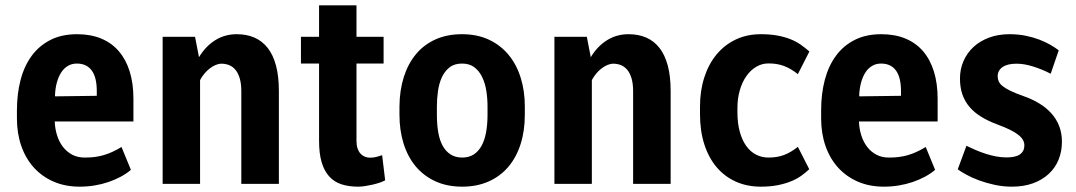

<svg xmlns="http://www.w3.org/2000/svg" viewBox="-20 -679 3974 709"><path d="M274.4 10.3Q220.7 10.3 178 -8.3Q135.3 -26.9 105 -60.3Q74.7 -93.8 58.6 -140.1Q42.5 -186.5 42.5 -241.7V-271.5Q42.5 -332 55.9 -383.5Q69.3 -435.1 96.9 -472.7Q124.5 -510.3 166.3 -531.5Q208 -552.7 264.6 -552.7Q314.9 -552.7 353.8 -536.6Q392.6 -520.5 418.9 -489.7Q445.3 -459 459 -414.8Q472.7 -370.6 472.7 -314.5V-230.5H225.1H182.1Q183.1 -203.6 190.7 -179.4Q198.2 -155.3 212.4 -136.7Q226.6 -118.2 247.3 -107.4Q268.1 -96.7 294.9 -97.2Q314 -97.2 330.6 -99.4Q347.2 -101.6 363 -106.2Q378.9 -110.8 395 -118.2Q411.1 -125.5 428.7 -136.2L463.4 -51.8Q446.8 -37.6 425.8 -26.4Q404.8 -15.1 380.4 -6.8Q356 1.5 329.1 5.9Q302.2 10.3 274.4 10.3ZM263.7 -444.3Q245.1 -444.3 230.5 -435.5Q215.8 -426.8 205.8 -411.1Q195.8 -395.5 189.9 -374Q184.1 -352.5 183.1 -327.1V-325.7Q183.1 -323.7 183.6 -323.2L337.4 -325.2V-342.3Q337.4 -393.6 318.6 -418.9Q299.8 -444.3 263.7 -444.3Z M700.2 -543 714.8 -467.8Q738.8 -507.8 774.4 -530.3Q810.1 -552.7 854 -552.7Q890.6 -552.7 919.4 -540.3Q948.2 -527.8 968.5 -502Q988.8 -476.1 999.3 -436.5Q1009.8 -397 1009.8 -342.8V0H871.1V-342.3Q871.1 -369.6 865.5 -388.9Q859.9 -408.2 850.1 -420.4Q840.3 -432.6 826.9 -438.2Q813.5 -443.8 797.9 -443.8Q787.6 -443.8 776.6 -439.2Q765.6 -434.6 754.9 -426.5Q744.1 -418.5 734.9 -407.2Q725.6 -396 718.8 -383.3V0H580.6V-543Z M1158.2 -659.2H1296.4V-543H1396.5V-444.3H1296.4V-158.2Q1296.4 -142.1 1300.5 -130.4Q1304.7 -118.7 1311.5 -111.3Q1318.4 -104 1327.4 -100.3Q1336.4 -96.7 1346.2 -96.7Q1359.9 -96.7 1372.1 -100.1Q1384.3 -103.5 1391.1 -106L1402.3 -13.2Q1394.5 -8.8 1382.3 -4.6Q1370.1 -0.5 1356.4 2.7Q1342.8 5.9 1328.6 8.1Q1314.5 10.3 1302.7 10.3Q1267.6 10.3 1240.7 1.5Q1213.9 -7.3 1195.6 -27.6Q1177.2 -47.9 1167.7 -80.1Q1158.2 -112.3 1158.2 -159.2V-444.3H1091.3V-543H1158.2Z M1455.1 -286.1Q1455.6 -345.7 1471.2 -394.8Q1486.8 -443.8 1516.1 -479Q1545.4 -514.2 1588.1 -533.4Q1630.9 -552.7 1686 -552.7Q1742.2 -552.7 1785.4 -532.5Q1828.6 -512.2 1858.2 -476.3Q1887.7 -440.4 1902.8 -391.8Q1918 -343.3 1918 -286.1V-255.4Q1918 -195.3 1902.3 -146.5Q1886.7 -97.7 1856.9 -62.7Q1827.1 -27.8 1784.2 -8.8Q1741.2 10.3 1687 10.3Q1630.4 10.3 1587.2 -9.8Q1543.9 -29.8 1514.6 -65.2Q1485.4 -100.6 1470.2 -149.2Q1455.1 -197.8 1455.1 -255.4ZM1593.3 -255.4Q1593.3 -219.2 1598.4 -189.9Q1603.5 -160.6 1615 -140.1Q1626.5 -119.6 1644.3 -108.4Q1662.1 -97.2 1687 -97.2Q1711.4 -97.2 1729 -108.4Q1746.6 -119.6 1758.1 -140.4Q1769.5 -161.1 1774.9 -190.2Q1780.3 -219.2 1780.3 -255.4V-286.1Q1780.3 -314.9 1775.9 -343.3Q1771.5 -371.6 1760.7 -394Q1750 -416.5 1731.9 -430.4Q1713.9 -444.3 1686 -444.3Q1657.7 -444.3 1639.6 -429.9Q1621.6 -415.5 1611.3 -392.8Q1601.1 -370.1 1597.2 -341.8Q1593.3 -313.5 1593.3 -286.1Z M2147 -543 2161.6 -467.8Q2185.5 -507.8 2221.2 -530.3Q2256.8 -552.7 2300.8 -552.7Q2337.4 -552.7 2366.2 -540.3Q2395 -527.8 2415.3 -502Q2435.5 -476.1 2446 -436.5Q2456.5 -397 2456.5 -342.8V0H2317.9V-342.3Q2317.9 -369.6 2312.3 -388.9Q2306.6 -408.2 2296.9 -420.4Q2287.1 -432.6 2273.7 -438.2Q2260.3 -443.8 2244.6 -443.8Q2234.4 -443.8 2223.4 -439.2Q2212.4 -434.6 2201.7 -426.5Q2190.9 -418.5 2181.6 -407.2Q2172.4 -396 2165.5 -383.3V0H2027.3V-543Z M2817.9 -97.2Q2850.1 -97.2 2875.2 -106.7Q2900.4 -116.2 2926.3 -136.7L2968.3 -54.2Q2955.1 -41.5 2938.7 -29.8Q2922.4 -18.1 2900.6 -9.3Q2878.9 -0.5 2851.6 4.9Q2824.2 10.3 2789.6 10.3Q2738.3 10.3 2696.8 -8.5Q2655.3 -27.3 2626 -62Q2596.7 -96.7 2580.8 -146.2Q2564.9 -195.8 2564.9 -257.3V-285.6Q2564.9 -344.2 2580.8 -393.3Q2596.7 -442.4 2626 -477.8Q2655.3 -513.2 2696.8 -533Q2738.3 -552.7 2789.6 -552.7Q2823.2 -552.7 2849.9 -547.9Q2876.5 -543 2897.7 -534.7Q2918.9 -526.4 2936.3 -514.4Q2953.6 -502.4 2968.8 -488.8L2926.3 -405.3Q2900.4 -425.8 2875.2 -435.3Q2850.1 -444.8 2817.9 -444.8Q2793 -444.8 2772 -432.1Q2751 -419.4 2735.6 -397.2Q2720.2 -375 2711.7 -345Q2703.1 -314.9 2703.1 -280.8V-264.2Q2703.1 -224.1 2711.7 -192.9Q2720.2 -161.6 2735.4 -140.4Q2750.5 -119.1 2771.5 -108.2Q2792.5 -97.2 2817.9 -97.2Z M3244.1 10.3Q3190.4 10.3 3147.7 -8.3Q3105 -26.9 3074.7 -60.3Q3044.4 -93.8 3028.3 -140.1Q3012.2 -186.5 3012.2 -241.7V-271.5Q3012.2 -332 3025.6 -383.5Q3039.1 -435.1 3066.7 -472.7Q3094.2 -510.3 3136 -531.5Q3177.7 -552.7 3234.4 -552.7Q3284.7 -552.7 3323.5 -536.6Q3362.3 -520.5 3388.7 -489.7Q3415 -459 3428.7 -414.8Q3442.4 -370.6 3442.4 -314.5V-230.5H3194.8H3151.9Q3152.8 -203.6 3160.4 -179.4Q3168 -155.3 3182.1 -136.7Q3196.3 -118.2 3217 -107.4Q3237.8 -96.7 3264.6 -97.2Q3283.7 -97.2 3300.3 -99.4Q3316.9 -101.6 3332.8 -106.2Q3348.6 -110.8 3364.7 -118.2Q3380.9 -125.5 3398.4 -136.2L3433.1 -51.8Q3416.5 -37.6 3395.5 -26.4Q3374.5 -15.1 3350.1 -6.8Q3325.7 1.5 3298.8 5.9Q3272 10.3 3244.1 10.3ZM3233.4 -444.3Q3214.8 -444.3 3200.2 -435.5Q3185.5 -426.8 3175.5 -411.1Q3165.5 -395.5 3159.7 -374Q3153.8 -352.5 3152.8 -327.1V-325.7Q3152.8 -323.7 3153.3 -323.2L3307.1 -325.2V-342.3Q3307.1 -393.6 3288.3 -418.9Q3269.5 -444.3 3233.4 -444.3Z M3762.7 -142.1Q3762.7 -152.8 3757.3 -162.4Q3752 -171.9 3740.2 -181.2Q3728.5 -190.4 3709.2 -200Q3689.9 -209.5 3662.1 -219.7Q3629.4 -231.9 3603.8 -247.6Q3578.1 -263.2 3560.5 -283.7Q3543 -304.2 3533.9 -330.1Q3524.9 -356 3524.9 -389.2Q3524.9 -423.8 3538.1 -453.9Q3551.3 -483.9 3575.2 -505.9Q3599.1 -527.8 3632.8 -540.3Q3666.5 -552.7 3708 -552.7Q3739.7 -552.7 3767.3 -547.1Q3794.9 -541.5 3817.9 -532.7Q3840.8 -523.9 3858.9 -513.4Q3877 -502.9 3889.6 -493.2L3859.9 -406.7Q3828.6 -422.9 3795.4 -433.3Q3762.2 -443.8 3733.9 -443.8Q3700.2 -443.8 3682.1 -431.4Q3664.1 -418.9 3664.1 -397Q3664.1 -387.2 3668 -378.4Q3671.9 -369.6 3682.4 -361.1Q3692.9 -352.5 3711.4 -343.5Q3730 -334.5 3759.3 -324.2Q3791.5 -313 3817.9 -296.9Q3844.2 -280.8 3862.8 -260Q3881.3 -239.3 3891.4 -213.1Q3901.4 -187 3901.4 -155.3Q3901.4 -120.1 3889.2 -89.8Q3877 -59.6 3853.3 -37.4Q3829.6 -15.1 3795.2 -2.4Q3760.7 10.3 3716.8 10.3Q3683.6 10.3 3652.3 3.4Q3621.1 -3.4 3594.7 -13.2Q3568.4 -22.9 3548.1 -34.2Q3527.8 -45.4 3516.6 -53.7L3548.8 -140.6Q3564.5 -132.8 3582.8 -125Q3601.1 -117.2 3620.1 -111.1Q3639.2 -105 3658.4 -101.3Q3677.7 -97.7 3696.3 -97.7Q3731.4 -97.7 3747.1 -109.4Q3762.7 -121.1 3762.7 -142.1Z"/></svg>

Font: Ufes Sans
Style: Bold
Weight: 700
Designer: Ricardo Esteves & Filipe Motta
Foundry: ProDesignUfes - Ricardo Esteves, Filipe Motta (This is a derivative work, based on Roboto family, by Christian Robertson
Version: Version 2.0